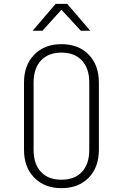

<svg xmlns="http://www.w3.org/2000/svg" viewBox="-20 -970 640 1000"><path d="M300 10Q212 10 158.5 -44.5Q105 -99 105 -190V-540Q105 -631 158.5 -685.5Q212 -740 300 -740Q389 -740 442 -685.5Q495 -631 495 -540V-190Q495 -99 442 -44.5Q389 10 300 10ZM300 -34Q369 -34 407 -75Q445 -116 445 -190V-540Q445 -614 406.5 -655Q368 -696 300 -696Q232 -696 193.5 -655Q155 -614 155 -540V-190Q155 -116 193 -75Q231 -34 300 -34ZM150 -810 270 -950H330L450 -810H401L300 -919L201 -810Z"/></svg>

Font: JetBrains Mono NL Thin
Style: Regular
Weight: 100
Monospace: yes
Designer: Philipp Nurullin, Konstantin Bulenkov
Foundry: JetBrains
Version: Version 2.305; ttfautohint (v1.8.4.7-5d5b)